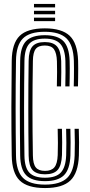

<svg xmlns="http://www.w3.org/2000/svg" viewBox="-20 -953 458 982"><path d="M210.5 8.8Q120.2 8.8 80.8 -29.9Q41.2 -68.5 40 -157.5Q38 -286.5 38.2 -406.4Q38.5 -526.2 40 -642.5Q41.2 -731.2 80.6 -769.6Q120 -808 209.2 -808Q296.2 -808 336.4 -770Q376.5 -732 379.5 -642.5Q380 -627 380 -603.4Q380 -579.8 379.6 -554.9Q379.2 -530 378.8 -511H357.2Q357.8 -529.2 358.1 -554.2Q358.5 -579.2 358.4 -603.1Q358.2 -627 357.8 -642Q355 -722.5 320.2 -756.5Q285.5 -790.5 209.2 -790.5Q131 -790.5 96.9 -756Q62.8 -721.5 61.8 -642.2Q59.8 -520 59.9 -398.2Q60 -276.5 61.8 -157.8Q62.8 -78 97.4 -43.4Q132 -8.8 210.5 -8.8Q288 -8.8 323.5 -43.1Q359 -77.5 361.8 -158Q362.8 -187.2 362.8 -222.8Q362.8 -258.2 361.5 -294.2H383Q384.2 -262 384.4 -224.9Q384.5 -187.8 383.5 -157.5Q380.2 -68.2 339.9 -29.8Q299.5 8.8 210.5 8.8ZM210.5 -26.5Q143.2 -26.5 113.8 -56.9Q84.2 -87.2 83.2 -158.2Q81.5 -279 81.5 -398.9Q81.5 -518.8 83.2 -642Q84.2 -712.8 113.5 -742.9Q142.8 -773 209.2 -773Q274.5 -773 304.1 -742.9Q333.8 -712.8 336.2 -642Q336.8 -627.2 336.8 -602.8Q336.8 -578.2 336.4 -553.1Q336 -528 335.5 -511H314Q315 -548 315.1 -584.2Q315.2 -620.5 314.5 -641Q312.5 -701.8 288.4 -728.6Q264.2 -755.5 209.2 -755.5Q154 -755.5 129.9 -729.4Q105.8 -703.2 105 -642Q103.2 -522.8 103.1 -402.2Q103 -281.8 105 -157.2Q105.8 -95.5 130.4 -69.8Q155 -44 210.2 -44Q266.5 -44 291.4 -70.9Q316.2 -97.8 318.5 -159.2Q319.5 -187.2 319.4 -222Q319.2 -256.8 318.2 -294.2H340Q341 -261.8 341.1 -224.5Q341.2 -187.2 340.2 -157.8Q337.5 -86.5 306.9 -56.5Q276.2 -26.5 210.5 -26.5ZM210.2 -61.5Q166 -61.5 146.6 -83.2Q127.2 -105 126.5 -157.5Q124.8 -275.8 124.8 -397.8Q124.8 -519.8 126.5 -642Q127.2 -694 146.2 -715.9Q165.2 -737.8 209.2 -737.8Q252.2 -737.8 271.6 -715.5Q291 -693.2 293 -641Q293.5 -619 293.5 -583.6Q293.5 -548.2 292.2 -511H270.8Q271.8 -548.2 271.9 -584.8Q272 -621.2 271.2 -639.5Q269.8 -681.5 256.1 -700.9Q242.5 -720.2 209.2 -720.2Q176.5 -720.2 162.6 -702.5Q148.8 -684.8 148.2 -641.5Q146.2 -519 146.1 -400.8Q146 -282.5 148.2 -157.8Q148.8 -114.8 163 -96.9Q177.2 -79 210.2 -79Q242.8 -79 258.1 -97.2Q273.5 -115.5 275.2 -160Q276.2 -184.5 276.2 -222.1Q276.2 -259.8 275 -294.2H296.8Q297.8 -261.8 297.9 -225.1Q298 -188.5 297 -160Q294.8 -106.5 274.9 -84Q255 -61.5 210.2 -61.5ZM153.8 -915.2V-932.8H261.8V-915.2ZM153.8 -880V-897.8H261.8V-880ZM153.8 -845V-862.5H261.8V-845Z"/></svg>

Font: Big Shoulders Inline Display
Style: Bold
Weight: 700
Designer: Patric King
Foundry: XO Type Co
Version: Version 1.000